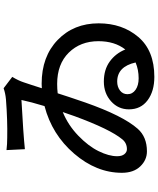

<svg xmlns="http://www.w3.org/2000/svg" viewBox="72 -885 856 1040"><g transform="rotate(-90 500.0 -365.0)"><path d="M595.7 -42Q642.6 -42 681.6 -58.6Q659.2 -158.2 578.1 -158.2Q549.8 -158.2 529.8 -143.1Q509.8 -127.9 509.8 -102.5Q509.8 -75.2 533.7 -58.6Q557.6 -42 595.7 -42ZM390.6 -388.7Q393.6 -398.4 401.4 -419.9Q409.2 -441.4 413.1 -453.1Q341.8 -423.8 285.2 -369.1Q228.5 -314.5 201.2 -258.8Q173.8 -203.1 173.8 -158.2Q173.8 -132.8 185.1 -119.1Q196.3 -105.5 211.9 -105.5Q245.1 -105.5 265.6 -130.9Q320.3 -197.3 390.6 -388.7ZM542 -773.4 603.5 -726.6Q583 -692.4 574.2 -665Q571.3 -656.2 560.1 -622.6Q548.8 -588.9 542 -566.4Q549.8 -567.4 566.4 -567.4Q713.9 -567.4 803.7 -480.5Q893.6 -393.6 893.6 -258.8Q893.6 -130.9 819.8 -43.9Q746.1 43 603.5 43Q525.4 43 476.6 6.3Q427.7 -30.3 427.7 -94.7Q427.7 -152.3 471.2 -191.4Q514.6 -230.5 578.1 -230.5Q642.6 -230.5 686.5 -198.7Q730.5 -167 752 -114.3Q796.9 -171.9 796.9 -259.8Q796.9 -357.4 734.9 -420.4Q672.9 -483.4 565.4 -483.4Q538.1 -483.4 514.6 -480.5Q499 -430.7 464.8 -331.1Q392.6 -126 322.3 -46.9Q278.3 2.9 200.2 2.9Q153.3 2.9 118.7 -33.2Q84 -69.3 84 -132.8Q84 -270.5 187.5 -391.1Q291 -511.7 445.3 -551.8Q467.8 -626 478.5 -676.8Q296.9 -667 211.9 -658.2L207 -757.8Q239.3 -753.9 274.4 -753.9Q369.1 -752 481.4 -760.7Q514.6 -763.7 542 -773.4Z"/></g></svg>

Font: GenEi Gothic M SemiBold
Style: Regular
Weight: 500
Designer: o_tamon (Modified); [Source Han Sans]
Ryoko NISHIZUKA  (kana & ideographs); Paul D. Hunt (Latin, Greek & Cyrillic); Wenl
Version: Version 1.1a;Original Version 1.004